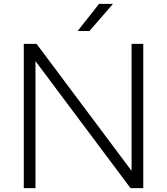

<svg xmlns="http://www.w3.org/2000/svg" viewBox="-20 -965 857 985"><path d="M102 0V-740H167.5L655 -88.5V-740H715V0H649.5L162 -651.5V0ZM378.5 -806 488 -945H559.5L439 -806Z"/></svg>

Font: Encode Sans Expanded Expanded Light
Style: Regular
Weight: 300
Width: 7
Designer: Multiple Designers
Foundry: Impallari Type
Version: Version 3.000; ttfautohint (v1.8.3) -l 8 -r 50 -G 200 -x 14 